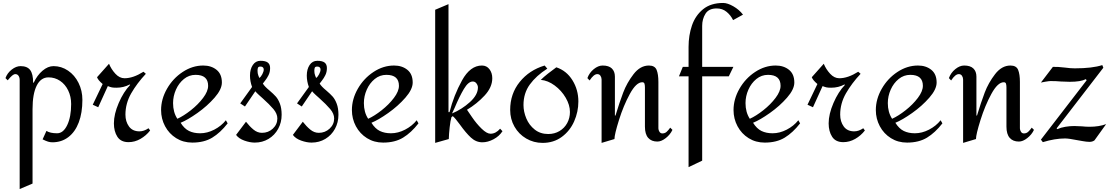

<svg xmlns="http://www.w3.org/2000/svg" viewBox="-20 -952 7523 1298"><path d="M537 -277Q537 -189 512.5 -124.5Q488 -60 442 -25Q396 10 334 10Q319 10 304.5 5.5Q290 1 268 -10L294 -67Q319 -51 366 -51Q408 -51 434.5 -106.5Q461 -162 461 -249Q461 -299 441 -340.5Q421 -382 386 -405.5Q351 -429 308 -429Q256 -429 228 -373Q200 -317 200 -214V289L113 326V-411Q113 -429 105 -440Q97 -451 84 -451Q74 -451 62 -441Q50 -431 32 -409L17 -424Q29 -458 59 -481.5Q89 -505 119 -505Q164 -505 184 -478.5Q204 -452 204 -393H208Q231 -443 267.5 -474Q304 -505 342 -505Q395 -505 440 -474.5Q485 -444 511 -391.5Q537 -339 537 -277Z M750 -118Q750 -64 773.5 -27.5Q797 9 849 9Q891 9 929.5 -13Q968 -35 995 -70L984 -85Q953 -64 923 -64Q876 -64 852 -97Q828 -130 828 -177Q828 -253 867 -321Q906 -389 966 -453L950 -467Q880 -423 822 -423Q788 -423 760 -453.5Q732 -484 717 -521L636 -430Q643 -410 674 -384L607 -244L644 -227L709 -370Q726 -363 737 -361Q748 -359 767 -359Q816 -359 857 -381L860 -378Q815 -331 782.5 -255.5Q750 -180 750 -118Z M1480 -394Q1480 -348 1430.5 -291.5Q1381 -235 1314.5 -188Q1248 -141 1201 -122Q1226 -82 1258 -66.5Q1290 -51 1333 -51Q1381 -51 1428.5 -75.5Q1476 -100 1507 -139L1519 -118Q1470 -55 1415 -21.5Q1360 12 1280 12Q1219 12 1171 -18Q1123 -48 1096 -98.5Q1069 -149 1069 -208Q1069 -282 1109 -352Q1149 -422 1215 -465.5Q1281 -509 1354 -509Q1408 -509 1444 -480Q1480 -451 1480 -394ZM1150 -255Q1150 -193 1179 -149Q1221 -168 1270 -206.5Q1319 -245 1353 -290Q1387 -335 1387 -372Q1387 -446 1302 -446Q1258 -446 1223.5 -418Q1189 -390 1169.5 -346Q1150 -302 1150 -255Z M1806 -492Q1806 -465 1795.5 -444Q1785 -423 1773 -408Q1761 -393 1757 -387Q1769 -367 1802 -340Q1829 -317 1845 -299Q1861 -281 1872.5 -250.5Q1884 -220 1884 -176Q1884 -124 1860.5 -81Q1837 -38 1795.5 -13Q1754 12 1702 12Q1670 12 1632 -1.5Q1594 -15 1576 -40L1643 -129Q1667 -98 1693.5 -76Q1720 -54 1751 -54Q1794 -54 1824.5 -82.5Q1855 -111 1855 -151Q1855 -183 1828.5 -214.5Q1802 -246 1754 -289Q1748 -294 1731 -309.5Q1714 -325 1706 -335L1636 -232L1604 -253L1684 -364Q1670 -403 1670 -441Q1670 -484 1689 -512.5Q1708 -541 1741 -541Q1775 -541 1790.5 -529Q1806 -517 1806 -492ZM1721 -474Q1721 -456 1726 -443Q1731 -430 1733 -425Q1744 -432 1753.5 -450.5Q1763 -469 1763 -482Q1763 -491 1757.5 -496.5Q1752 -502 1741 -502Q1728 -502 1724.5 -495Q1721 -488 1721 -474Z M2190 -492Q2190 -465 2179.5 -444Q2169 -423 2157 -408Q2145 -393 2141 -387Q2153 -367 2186 -340Q2213 -317 2229 -299Q2245 -281 2256.5 -250.5Q2268 -220 2268 -176Q2268 -124 2244.5 -81Q2221 -38 2179.5 -13Q2138 12 2086 12Q2054 12 2016 -1.5Q1978 -15 1960 -40L2027 -129Q2051 -98 2077.5 -76Q2104 -54 2135 -54Q2178 -54 2208.5 -82.5Q2239 -111 2239 -151Q2239 -183 2212.5 -214.5Q2186 -246 2138 -289Q2132 -294 2115 -309.5Q2098 -325 2090 -335L2020 -232L1988 -253L2068 -364Q2054 -403 2054 -441Q2054 -484 2073 -512.5Q2092 -541 2125 -541Q2159 -541 2174.5 -529Q2190 -517 2190 -492ZM2105 -474Q2105 -456 2110 -443Q2115 -430 2117 -425Q2128 -432 2137.5 -450.5Q2147 -469 2147 -482Q2147 -491 2141.5 -496.5Q2136 -502 2125 -502Q2112 -502 2108.5 -495Q2105 -488 2105 -474Z M2770 -394Q2770 -348 2720.5 -291.5Q2671 -235 2604.5 -188Q2538 -141 2491 -122Q2516 -82 2548 -66.5Q2580 -51 2623 -51Q2671 -51 2718.5 -75.5Q2766 -100 2797 -139L2809 -118Q2760 -55 2705 -21.5Q2650 12 2570 12Q2509 12 2461 -18Q2413 -48 2386 -98.5Q2359 -149 2359 -208Q2359 -282 2399 -352Q2439 -422 2505 -465.5Q2571 -509 2644 -509Q2698 -509 2734 -480Q2770 -451 2770 -394ZM2440 -255Q2440 -193 2469 -149Q2511 -168 2560 -206.5Q2609 -245 2643 -290Q2677 -335 2677 -372Q2677 -446 2592 -446Q2548 -446 2513.5 -418Q2479 -390 2459.5 -346Q2440 -302 2440 -255Z M3012 -194H3019Q3048 -308 3103.5 -408.5Q3159 -509 3238 -509Q3270 -509 3289 -484Q3308 -459 3308 -423Q3308 -362 3256 -306Q3204 -250 3137 -210Q3142 -203 3171.5 -159.5Q3201 -116 3236 -82Q3271 -48 3296 -48Q3332 -48 3361 -82L3377 -65Q3355 -31 3316.5 -10.5Q3278 10 3241 10Q3198 10 3163.5 -22Q3129 -54 3089 -110Q3057 -154 3041 -167L3032 -160Q3025 -137 3020 -92Q3015 -47 3014 -12L2922 14V-886L3012 -924ZM3054 -224Q3038 -187 3036 -185Q3103 -213 3157 -262Q3211 -311 3211 -361Q3211 -374 3201.5 -387.5Q3192 -401 3176 -401Q3146 -401 3116 -350.5Q3086 -300 3054 -224Z M3680 -488Q3605 -440 3562 -381Q3519 -322 3519 -242Q3519 -197 3538 -151.5Q3557 -106 3595 -76Q3633 -46 3686 -46Q3729 -46 3762.5 -66Q3796 -86 3814.5 -120Q3833 -154 3833 -195Q3833 -242 3804.5 -291Q3776 -340 3730 -374Q3684 -408 3636 -412Q3656 -432 3684 -454Q3712 -476 3741 -497Q3810 -474 3850 -409.5Q3890 -345 3890 -266Q3890 -196 3861.5 -131.5Q3833 -67 3778 -26.5Q3723 14 3648 14Q3588 14 3537.5 -15.5Q3487 -45 3458 -96Q3429 -147 3429 -209Q3429 -318 3493.5 -398Q3558 -478 3662 -509Z M4431 -398V-367V-84Q4431 -73 4438 -61.5Q4445 -50 4458 -50Q4475 -50 4487 -61Q4499 -72 4511 -89L4526 -74Q4511 -42 4481 -18.5Q4451 5 4424 5Q4384 5 4362 -20Q4340 -45 4340 -96V-361Q4340 -376 4337 -386Q4334 -396 4322 -396Q4281 -396 4238 -317Q4195 -238 4164.5 -140.5Q4134 -43 4134 -12L4047 14V-414Q4047 -428 4039.5 -439.5Q4032 -451 4018 -451Q3994 -451 3966 -408L3951 -424Q3964 -460 3994 -484.5Q4024 -509 4054 -509Q4096 -509 4116.5 -489Q4137 -469 4137 -434V-171H4141Q4168 -260 4193 -326Q4218 -392 4263 -450.5Q4308 -509 4367 -509Q4407 -509 4419 -479.5Q4431 -450 4431 -398Z M5003 -853 4936 -816Q4920 -849 4892 -872Q4864 -895 4825 -895Q4772 -895 4749.5 -859.5Q4727 -824 4727 -777V-500H4938L4907 -436H4727V134L4635 178V-436H4570L4596 -500H4635V-635Q4635 -713 4658 -780Q4681 -847 4733 -889.5Q4785 -932 4869 -932Q4898 -932 4937.5 -909.5Q4977 -887 5003 -853Z M5350 -394Q5350 -348 5300.5 -291.5Q5251 -235 5184.5 -188Q5118 -141 5071 -122Q5096 -82 5128 -66.5Q5160 -51 5203 -51Q5251 -51 5298.5 -75.5Q5346 -100 5377 -139L5389 -118Q5340 -55 5285 -21.5Q5230 12 5150 12Q5089 12 5041 -18Q4993 -48 4966 -98.5Q4939 -149 4939 -208Q4939 -282 4979 -352Q5019 -422 5085 -465.5Q5151 -509 5224 -509Q5278 -509 5314 -480Q5350 -451 5350 -394ZM5020 -255Q5020 -193 5049 -149Q5091 -168 5140 -206.5Q5189 -245 5223 -290Q5257 -335 5257 -372Q5257 -446 5172 -446Q5128 -446 5093.5 -418Q5059 -390 5039.5 -346Q5020 -302 5020 -255Z M5582 -118Q5582 -64 5605.5 -27.5Q5629 9 5681 9Q5723 9 5761.5 -13Q5800 -35 5827 -70L5816 -85Q5785 -64 5755 -64Q5708 -64 5684 -97Q5660 -130 5660 -177Q5660 -253 5699 -321Q5738 -389 5798 -453L5782 -467Q5712 -423 5654 -423Q5620 -423 5592 -453.5Q5564 -484 5549 -521L5468 -430Q5475 -410 5506 -384L5439 -244L5476 -227L5541 -370Q5558 -363 5569 -361Q5580 -359 5599 -359Q5648 -359 5689 -381L5692 -378Q5647 -331 5614.5 -255.5Q5582 -180 5582 -118Z M6312 -394Q6312 -348 6262.5 -291.5Q6213 -235 6146.5 -188Q6080 -141 6033 -122Q6058 -82 6090 -66.5Q6122 -51 6165 -51Q6213 -51 6260.5 -75.5Q6308 -100 6339 -139L6351 -118Q6302 -55 6247 -21.5Q6192 12 6112 12Q6051 12 6003 -18Q5955 -48 5928 -98.5Q5901 -149 5901 -208Q5901 -282 5941 -352Q5981 -422 6047 -465.5Q6113 -509 6186 -509Q6240 -509 6276 -480Q6312 -451 6312 -394ZM5982 -255Q5982 -193 6011 -149Q6053 -168 6102 -206.5Q6151 -245 6185 -290Q6219 -335 6219 -372Q6219 -446 6134 -446Q6090 -446 6055.5 -418Q6021 -390 6001.5 -346Q5982 -302 5982 -255Z M6875 -398V-367V-84Q6875 -73 6882 -61.5Q6889 -50 6902 -50Q6919 -50 6931 -61Q6943 -72 6955 -89L6970 -74Q6955 -42 6925 -18.5Q6895 5 6868 5Q6828 5 6806 -20Q6784 -45 6784 -96V-361Q6784 -376 6781 -386Q6778 -396 6766 -396Q6725 -396 6682 -317Q6639 -238 6608.5 -140.5Q6578 -43 6578 -12L6491 14V-414Q6491 -428 6483.5 -439.5Q6476 -451 6462 -451Q6438 -451 6410 -408L6395 -424Q6408 -460 6438 -484.5Q6468 -509 6498 -509Q6540 -509 6560.5 -489Q6581 -469 6581 -434V-171H6585Q6612 -260 6637 -326Q6662 -392 6707 -450.5Q6752 -509 6811 -509Q6851 -509 6863 -479.5Q6875 -450 6875 -398Z M7242 -100Q7257 -100 7293 -98Q7322 -95 7346 -95Q7410 -95 7458 -113L7379 -3Q7365 7 7346 7Q7326 7 7299.5 2Q7273 -3 7265 -4Q7205 -16 7180 -16Q7112 -16 7030 9L7017 -8L7326 -409L7321 -417Q7287 -399 7212 -399Q7191 -399 7153 -401Q7120 -404 7082 -404Q7073 -404 7049 -400Q7025 -396 7017 -394L7098 -500Q7131 -501 7181 -495Q7216 -490 7246 -490Q7365 -490 7432 -512L7439 -494L7123 -84L7128 -79Q7152 -90 7183 -95Q7214 -100 7242 -100Z"/></svg>

Font: Amita
Style: Regular
Weight: 400
Designer: Eduardo Rodriguez Tunni, Modular Infotech, Brian J. Bonislawsky
Foundry: Eduardo Rodriguez Tunni, Modular Infotech, Brian J. Bonislawsky
Version: Version 1.004